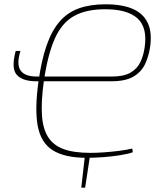

<svg xmlns="http://www.w3.org/2000/svg" viewBox="-20 -722 752 893"><path d="M400 -7 376 151H358L376 -7ZM148 -344Q86 -344 58.5 -373.5Q31 -403 53 -485H75Q56 -423 75.5 -394.5Q95 -366 151 -366H501Q556 -366 587.5 -384.5Q619 -403 633.5 -434.5Q648 -466 653 -503Q666 -595 619 -637Q572 -679 469 -679Q380 -679 323.5 -647Q267 -615 234.5 -541.5Q202 -468 184 -345Q171 -252 175 -188Q179 -124 203.5 -85Q228 -46 276 -28.5Q324 -11 400 -11Q429 -11 464.5 -13.5Q500 -16 534.5 -20.5Q569 -25 595 -31L598 -14Q576 -6 538 0Q500 6 459 9Q418 12 384 12Q281 12 225.5 -23Q170 -58 155.5 -136Q141 -214 159 -343Q173 -443 197 -511.5Q221 -580 257.5 -622Q294 -664 346.5 -683Q399 -702 470 -702Q550 -702 599 -680Q648 -658 668 -613.5Q688 -569 678 -503Q672 -461 655 -424.5Q638 -388 601 -366Q564 -344 498 -344Z"/></svg>

Font: Exo 2 Thin
Style: Italic
Weight: 250
Italic angle: -8°
Designer: Natanael Gama
Foundry: Natanael Gama
Version: Version 2.010